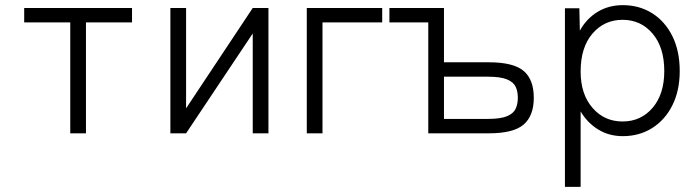

<svg xmlns="http://www.w3.org/2000/svg" viewBox="-20 -518 2709 746"><path d="M253 0V-431H74V-487H493V-431H314V0Z M642 0V-487H703V-97L962 -487H1023V0H962V-388L703 0Z M1172 0V-487H1465V-431H1233V0Z M1644 0V-431H1493V-487H1705V-276H1879Q1975 -276 2014.5 -242.5Q2054 -209 2054 -138Q2054 -68 2014.5 -34Q1975 0 1879 0ZM1705 -56H1876Q1925 -56 1950 -66.5Q1975 -77 1983.5 -95.5Q1992 -114 1992 -138Q1992 -163 1983.5 -181Q1975 -199 1950 -209.5Q1925 -220 1876 -220H1705Z M2175 208V-486H2231L2233 -399Q2259 -446 2302 -472Q2345 -498 2400 -498Q2464 -498 2514 -466.5Q2564 -435 2592.5 -377.5Q2621 -320 2621 -242Q2621 -166 2592.5 -109Q2564 -52 2514 -20.5Q2464 11 2400 11Q2346 11 2304 -15Q2262 -41 2236 -85V208ZM2399 -46Q2470 -46 2515.5 -99Q2561 -152 2561 -242Q2561 -334 2515.5 -387.5Q2470 -441 2399 -441Q2328 -441 2282 -387.5Q2236 -334 2236 -240Q2236 -152 2282 -99Q2328 -46 2399 -46Z"/></svg>

Font: Zen Kaku Gothic Antique
Style: Regular
Weight: 400
Designer: Yoshimichi Ohira
Foundry: Positype
Version: Version 1.001